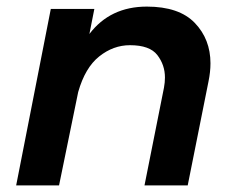

<svg xmlns="http://www.w3.org/2000/svg" viewBox="-20 -562 708 582"><path d="M549 0H418L477 -296Q480 -312 480 -327Q480 -365 457 -395Q434 -425 374 -425Q323.5 -425 280.8 -391Q238 -357 217 -283L159 0H29L134 -535H266L251 -459Q314 -542 425 -542Q523 -542 570.5 -492.5Q618 -443 618 -370Q618 -344 612 -315Z"/></svg>

Font: Argentum Sans Medium
Style: Italic
Weight: 500
Italic angle: -11°
Designer: Julieta Ulanovsky (font), Cristiano Sobral (main changes and remaster)
Foundry: Julieta Ulanovsky (font), Cristiano Sobral (main changes and remaster)
Version: Version 2.007;June 15, 2022;FontCreator 14.0.0.2814 64-bit; 